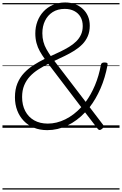

<svg xmlns="http://www.w3.org/2000/svg" viewBox="-20 -1035 988 1555"><path d="M363 19Q303 19 255 -0.5Q207 -20 172.5 -56Q138 -92 119.5 -140.5Q101 -189 101 -247Q101 -311 121 -359.5Q141 -408 175 -444Q209 -480 252 -507.5Q295 -535 342 -558Q320 -589 302.5 -620Q285 -651 275.5 -687Q266 -723 266 -764Q266 -816 283 -861.5Q300 -907 332 -941.5Q364 -976 408.5 -995.5Q453 -1015 508 -1015Q550 -1015 586 -1002Q622 -989 649.5 -964Q677 -939 692 -904.5Q707 -870 707 -827Q707 -779 691 -742Q675 -705 647 -676.5Q619 -648 582.5 -625Q546 -602 504.5 -582Q463 -562 420 -542L674 -210Q717 -268 749 -344Q781 -420 797 -509Q799 -520 806 -524.5Q813 -529 827 -529Q842 -529 847.5 -524.5Q853 -520 851 -509Q832 -406 794.5 -319.5Q757 -233 706 -167L815 -24Q821 -16 819.5 -8Q818 0 806 9Q795 18 787 18Q779 18 772 9L669 -125Q604 -56 525.5 -18.5Q447 19 363 19ZM367 -34Q439 -34 509 -68.5Q579 -103 638 -167L371 -518Q329 -497 290.5 -472.5Q252 -448 222.5 -416.5Q193 -385 176 -344Q159 -303 159 -249Q159 -184 184.5 -135.5Q210 -87 256.5 -60.5Q303 -34 367 -34ZM391 -581Q431 -599 468.5 -617Q506 -635 539 -655Q572 -675 597 -699.5Q622 -724 636 -754.5Q650 -785 650 -824Q650 -867 632 -898Q614 -929 581 -946Q548 -963 505 -963Q447 -963 406.5 -937Q366 -911 344.5 -866.5Q323 -822 323 -766Q323 -729 331.5 -697Q340 -665 356 -637Q372 -609 391 -581ZM0 490H948V500H0ZM0 -20H948V0H0ZM0 -505H948V-500H0ZM0 -1010H948V-1000H0Z"/></svg>

Font: Playwrite ZA Guides
Style: Regular
Weight: 400
Designer: Veronika Burian, José Scaglione
Foundry: TypeTogether
Version: Version 1.003